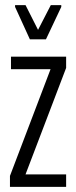

<svg xmlns="http://www.w3.org/2000/svg" viewBox="-20 -732 298 752"><path d="M19 0V-43L178 -461H23V-510H239V-466L80 -49H239V0ZM97 -578 39 -705V-712H80L129 -615L179 -712H220V-705L160 -578Z"/></svg>

Font: Saira UltraCondensed
Style: Regular
Weight: 400
Width: 1
Designer: Hector Gatti with collaboration of the Omnibus-Type team
Foundry: Omnibus-Type
Version: Version 1.101